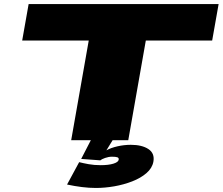

<svg xmlns="http://www.w3.org/2000/svg" viewBox="-20 -695 1108 952"><path d="M333 0 420 -494H90L122 -675H1064L1032 -494H703L616 0ZM455.5 237Q422 237 386 232.5Q350 228 312.5 220L372.5 109Q392 114 419.2 119Q446.5 124 479.5 124Q518 124 542.2 116.5Q566.5 109 568.5 97Q570 88 562.2 85Q554.5 82 535.5 82Q518.5 82 501 88.2Q483.5 94.5 477.5 100L382.5 93L430.5 0H538.5L507.5 50.5Q529.5 38 562.5 30.5Q595.5 23 628.5 23Q684 23 716 44.2Q748 65.5 740.5 107Q734.5 139 706 163.5Q677.5 188 635.8 204.2Q594 220.5 546.8 228.8Q499.5 237 455.5 237Z"/></svg>

Font: Anybody UltraExpanded Black
Style: Italic
Weight: 900
Width: 9
Italic angle: -10°
Designer: Tyler Finck
Foundry: Etcetera Type Company
Version: Version 1.010; ttfautohint (v1.8.3) -l 8 -r 50 -G 200 -x 14 